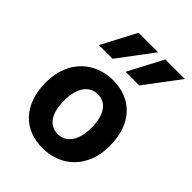

<svg xmlns="http://www.w3.org/2000/svg" viewBox="-226 -893 1018 1018"><g transform="rotate(45 283.0 -384.5)"><path d="M180.7 -247.6Q180.7 -212.4 187.3 -184.8Q193.8 -157.2 206.8 -137.7Q219.7 -118.2 239 -107.9Q258.3 -97.7 283.2 -97.7Q306.6 -97.7 325.7 -107.9Q344.7 -118.2 358.2 -137.7Q371.6 -157.2 378.7 -184.8Q385.7 -212.4 385.7 -247.6Q385.7 -317.9 359.6 -357.9Q333.5 -397.9 283.2 -397.9Q259.8 -397.9 240.7 -387.7Q221.7 -377.4 208.3 -357.9Q194.8 -338.4 187.7 -310.5Q180.7 -282.7 180.7 -247.6ZM43.9 -247.6Q43.9 -310.5 63.5 -359.1Q83 -407.7 116.5 -440.7Q149.9 -473.6 194.3 -490.7Q238.8 -507.8 288.1 -507.8Q339.8 -507.8 383.1 -490.7Q426.3 -473.6 457.3 -440.7Q488.3 -407.7 505.4 -359.1Q522.5 -310.5 522.5 -247.6Q522.5 -184.6 502.9 -136Q483.4 -87.4 450 -54.4Q416.5 -21.5 372.1 -4.6Q327.6 12.2 278.3 12.2Q226.6 12.2 183.6 -4.6Q140.6 -21.5 109.6 -54.4Q78.6 -87.4 61.3 -136Q43.9 -184.6 43.9 -247.6ZM552.7 -781.2 406.2 -585.9H303.7L406.2 -781.2ZM352.5 -781.2 206.1 -585.9H103.5L206.1 -781.2Z"/></g></svg>

Font: Andika New Basic
Style: Bold
Weight: 700
Designer: Victor Gaultney, Annie Olsen, Pablo Ugerman
Foundry: SIL International
Version: Version 5.500; ttfautohint (v1.8.3)